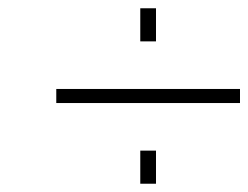

<svg xmlns="http://www.w3.org/2000/svg" viewBox="-20 -483 600 464"><path d="M116 -234V-268H560V-234ZM319 -383V-463H357V-383ZM319 -39V-119H357V-39Z"/></svg>

Font: TitilliumWebThinItalic
Style: Thin Italic
Weight: 200
Italic angle: -13°
Version: Version 1.001;PS 57.000;hotconv 1.0.70;makeotf.lib2.5.55311